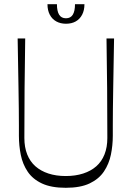

<svg xmlns="http://www.w3.org/2000/svg" viewBox="-20 -883 626 914"><path d="M293 11Q224 11 180 -9.5Q136 -30 112 -65.5Q88 -101 79 -145.5Q70 -190 70 -237Q70 -251 70 -284.5Q70 -318 69.5 -365.5Q69 -413 68 -469Q67 -525 66 -584.5Q65 -644 64 -700H100Q98 -582 97 -463.5Q96 -345 96 -226Q96 -182 109.5 -148Q123 -114 148.5 -91.5Q174 -69 210.5 -57Q247 -45 293 -45Q339 -45 376 -57Q413 -69 438.5 -91.5Q464 -114 477.5 -148Q491 -182 491 -226Q491 -345 490 -463.5Q489 -582 487 -700H523Q522 -644 521 -584.5Q520 -525 519 -468.5Q518 -412 517.5 -365Q517 -318 517 -284.5Q517 -251 517 -237Q517 -191 508 -147Q499 -103 475 -67Q451 -31 407 -10Q363 11 293 11ZM294 -770Q268 -770 248 -781Q228 -792 217 -813Q206 -834 206 -863H251Q251 -830 261.5 -813Q272 -796 294 -796Q316 -796 326.5 -813Q337 -830 337 -863H382Q382 -834 371 -813Q360 -792 340.5 -781Q321 -770 294 -770Z"/></svg>

Font: Ojuju Light
Style: Regular
Weight: 300
Designer: Chisaokwu Joboson, Mirko Velimirovic
Foundry: Udi Foundry
Version: Version 1.000